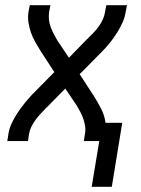

<svg xmlns="http://www.w3.org/2000/svg" viewBox="-20 -540 540 735"><path d="M331 175 360 0H301L305 -26Q308 -41 306 -55.5Q304 -70 299.5 -83.5Q295 -97 288.5 -109.5Q282 -122 275 -134L230 -201L159 -129Q158 -128 157 -127Q156 -126 154 -125V-124Q144 -114 133.5 -102.5Q123 -91 114.5 -79Q106 -67 99.5 -53.5Q93 -40 91 -26L87 0H8L12 -26Q15 -47 24.5 -67.5Q34 -88 46.5 -107Q59 -126 73.5 -144Q88 -162 103 -178L188 -264L134 -347Q124 -363 114.5 -380Q105 -397 98.5 -415.5Q92 -434 89 -453.5Q86 -473 89 -494L94 -520H173L168 -494Q166 -479 167.5 -464.5Q169 -450 174 -436.5Q179 -423 185.5 -410.5Q192 -398 199 -386L244 -319L314 -391Q316 -392 317 -393Q318 -394 319 -395V-396Q330 -406 340.5 -417.5Q351 -429 359.5 -441Q368 -453 374 -466.5Q380 -480 382 -494L387 -520H466L461 -494Q458 -473 448.5 -452.5Q439 -432 427 -413Q415 -394 400.5 -376Q386 -358 370 -342L285 -256L339 -173Q354 -149 367 -124Q380 -99 384 -70H448L408 175Z"/></svg>

Font: Iosevka Curly
Style: Italic
Weight: 400
Italic angle: -9°
Monospace: yes
Designer: Belleve Invis
Foundry: Belleve Invis
Version: Version 22.1.2; ttfautohint (v1.8.4)